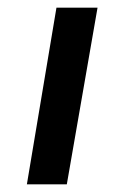

<svg xmlns="http://www.w3.org/2000/svg" viewBox="-20 -480 298 500"><path d="M127 -460H234L154 0H50Z"/></svg>

Font: Jost* Medium
Style: Italic
Weight: 500
Italic angle: -10°
Version: Version 3.7